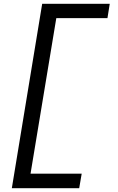

<svg xmlns="http://www.w3.org/2000/svg" viewBox="-20 -843 616 1006"><path d="M42 143H395L408 67H140L275 -748H543L555 -823H201Z"/></svg>

Font: Iosevka Sparkle Oblique
Style: Regular
Weight: 400
Italic angle: -9°
Designer: Belleve Invis
Foundry: Belleve Invis
Version: Version 4.5.0; ttfautohint (v1.8.3)